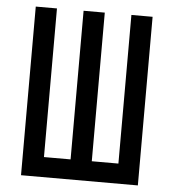

<svg xmlns="http://www.w3.org/2000/svg" viewBox="-51 -747 718 794"><g transform="rotate(5 308.0 -350.0)"><path d="M65.5 0V-700H153.5V-83H264V-700H352V-83H462.5V-700H550.5V0Z"/></g></svg>

Font: Overpass Mono Medium
Style: Regular
Weight: 500
Monospace: yes
Designer: Delve Withrington, Dave Bailey
Foundry: Delve Fonts LLC
Version: Version 4.000